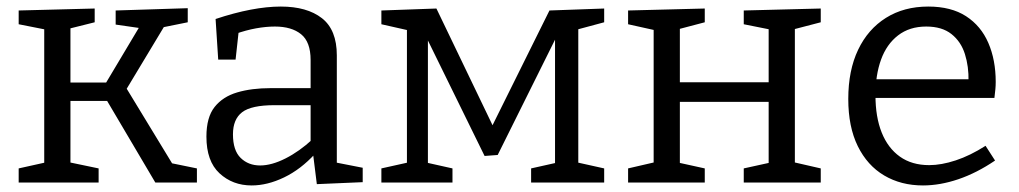

<svg xmlns="http://www.w3.org/2000/svg" viewBox="-20 -557 3109 586"><path d="M37 0V-43L127 -63L115 -46V-483L128 -465L37 -483V-525L269 -531V-489L185 -468L195 -483V-287L180 -305H322L295 -290L409 -481L416 -470L333 -482V-525L553 -532V-489L464 -471L487 -486L357 -270L362 -294L511 -49L498 -60L581 -43V0H454L304 -254L320 -249H180L195 -255V-46L185 -63L281 -43V0Z M1008 -45 995 -63 1087 -45V-1L947 5L935 -91L942 -88Q898 -40 847 -15.5Q796 9 748 9Q690 9 650 -28Q610 -65 610 -140Q610 -199 635 -230.5Q660 -262 704 -275Q748 -288 806 -288H937L928 -278V-374Q928 -429 899 -452.5Q870 -476 819 -476Q792 -476 761.5 -470.5Q731 -465 697 -453L709 -466L699 -375H646L638 -499Q695 -518 745 -527.5Q795 -537 837 -537Q917 -537 962.5 -501.5Q1008 -466 1008 -388ZM691 -147Q691 -98 714.5 -75Q738 -52 774 -52Q809 -52 851.5 -73.5Q894 -95 934 -132L928 -111V-245L937 -236H818Q747 -236 719 -214.5Q691 -193 691 -147Z M1272 -462H1286V-44L1276 -62L1361 -43V0H1144V-43L1234 -63L1222 -44V-483L1237 -462L1144 -483V-525L1312 -531L1500 -140H1466L1657 -525L1824 -531V-489L1731 -464L1745 -486V-45L1734 -63L1824 -43V0H1601V-43L1686 -62L1674 -48V-464H1688L1499 -84L1459 -81Z M1897 0V-43L1992 -65L1975 -39V-487L1996 -461L1897 -483V-525L2131 -531V-489L2036 -464L2055 -488V-284L2033 -306H2349L2326 -284V-487L2340 -465L2250 -483V-525L2485 -531V-489L2389 -464L2406 -488V-39L2389 -65L2485 -43V0H2250V-43L2341 -63L2326 -39V-268L2349 -246H2033L2055 -268V-39L2040 -63L2131 -43V0Z M2797 9Q2730 9 2678.5 -21.5Q2627 -52 2598 -111Q2569 -170 2569 -255Q2569 -342 2599 -405Q2629 -468 2684 -502.5Q2739 -537 2813 -537Q2883 -537 2928.5 -507.5Q2974 -478 2996.5 -426Q3019 -374 3019 -307Q3019 -296 3018 -285Q3017 -274 3015 -258H2630V-315H2945L2936 -309Q2937 -354 2925 -392Q2913 -430 2884 -453Q2855 -476 2807 -476Q2756 -476 2721 -449Q2686 -422 2669 -375Q2652 -328 2652 -266Q2652 -200 2671 -152.5Q2690 -105 2726.5 -79Q2763 -53 2816 -53Q2853 -53 2897 -67.5Q2941 -82 2988 -112L3017 -67Q2961 -29 2905 -10Q2849 9 2797 9Z"/></svg>

Font: Pack4
Style: Regular
Weight: 400
Version: Version 2.002